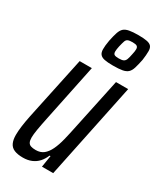

<svg xmlns="http://www.w3.org/2000/svg" viewBox="-193 -815 740 888"><g transform="rotate(30 177.0 -371.0)"><path d="M90 8Q62 8 44 0.5Q26 -7 18 -24Q10 -41 10 -67Q10 -88 13.5 -114.5Q17 -141 24 -175L95 -510H160L97 -206Q88 -163 83.5 -136Q79 -109 79 -93Q79 -77 83.5 -68Q88 -59 98 -55.5Q108 -52 124 -52Q149 -52 165.5 -65Q182 -78 194 -103Q206 -128 214.5 -162.5Q223 -197 232 -241L289 -510H354L248 0H188L198 -62H193Q184 -40 170 -24.5Q156 -9 136 -0.5Q116 8 90 8ZM238 -569Q209 -569 192.5 -572.5Q176 -576 168.5 -585.5Q161 -595 161 -612Q161 -621 162 -632.5Q163 -644 166 -660Q172 -689 178 -707Q184 -725 194 -734Q204 -743 222.5 -746.5Q241 -750 271 -750Q300 -750 317 -746.5Q334 -743 341 -734Q348 -725 348 -709Q348 -699 347 -686.5Q346 -674 344 -660Q338 -631 332.5 -613Q327 -595 317 -585.5Q307 -576 288.5 -572.5Q270 -569 238 -569ZM245 -611Q262 -611 270 -615Q278 -619 282 -629Q286 -639 290 -660Q292 -668 293 -675.5Q294 -683 294 -688Q294 -699 287.5 -703.5Q281 -708 264 -708Q247 -708 239 -704.5Q231 -701 227.5 -691Q224 -681 219 -660Q217 -651 216 -643.5Q215 -636 215 -631Q215 -619 221.5 -615Q228 -611 245 -611Z"/></g></svg>

Font: Saira UltraCondensed Medium
Style: Italic
Weight: 500
Width: 1
Italic angle: -12°
Designer: Hector Gatti with collaboration of the Omnibus-Type team
Foundry: Omnibus-Type
Version: Version 1.101